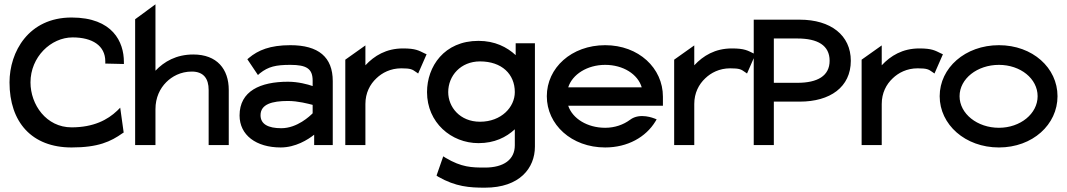

<svg xmlns="http://www.w3.org/2000/svg" viewBox="-20 -671 4935 888"><path d="M24 -290C24 -106 127 11 311 11C434 11 492 -16 547 -55L552 -58L536 -173L522 -159C478 -117 413 -82 311 -82C194 -82 121 -187 121 -290C121 -407 215 -498 316 -498C407 -498 467 -460 467 -387V-377L553 -375V-385C553 -476 502 -590 311 -590C112 -590 24 -431 24 -290Z M605 0H699V-166C699 -220 720 -262 749 -291C775 -317 815 -340 867 -340C922 -340 945 -307 945 -255V0H1038V-255C1038 -351 984 -419 874 -419C795 -419 739 -386 699 -344V-651L605 -582Z M1088 -137C1088 -46 1165 11 1278 11C1347 11 1404 -25 1433 -48V0H1519V-296C1519 -407 1453 -462 1323 -462C1229 -462 1174 -439 1131 -403L1124 -397L1173 -324L1182 -332C1221 -363 1256 -371 1323 -371C1398 -371 1426 -353 1426 -298V-273C1403 -281 1359 -293 1312 -293C1184 -293 1088 -250 1088 -137ZM1185 -138C1185 -189 1238 -204 1312 -204C1359 -204 1406 -191 1426 -186V-147C1414 -135 1355 -78 1281 -78C1220 -78 1185 -97 1185 -138Z M1577 0H1670V-190C1670 -241 1691 -281 1721 -309C1747 -334 1786 -355 1836 -355C1880 -355 1887 -350 1904 -338L1914 -331L1953 -420L1944 -424C1917 -437 1903 -447 1844 -447C1766 -447 1711 -413 1670 -369V-461L1577 -395Z M1955 -245C1955 -104 2067 -9 2193 -9C2267 -9 2321 -36 2361 -73V1C2361 67 2310 104 2223 104C2162 104 2115 103 2041 59L2030 52L1999 141L2006 146C2088 193 2152 197 2223 197C2384 197 2454 106 2454 7V-471H2365V-416C2325 -453 2269 -482 2193 -482C2034 -482 1955 -363 1955 -245ZM2053 -245C2053 -321 2111 -387 2200 -387C2301 -387 2361 -328 2361 -245C2361 -176 2299 -108 2200 -108C2107 -108 2053 -176 2053 -245Z M2509 -226C2509 -95 2623 11 2779 11C2883 11 2967 -37 3011 -109L3017 -119L3007 -123C3006 -123 2940 -152 2894 -117C2863 -94 2823 -80 2779 -80C2697 -80 2628 -122 2608 -182H3046V-224C3046 -356 2934 -462 2779 -462C2623 -462 2509 -357 2509 -226ZM2608 -267C2627 -327 2696 -371 2779 -371C2862 -371 2930 -328 2948 -267Z M3098 0H3191V-190C3191 -241 3212 -281 3242 -309C3268 -334 3307 -355 3357 -355C3401 -355 3408 -350 3425 -338L3435 -331L3474 -420L3465 -424C3438 -437 3424 -447 3365 -447C3287 -447 3232 -413 3191 -369V-461L3098 -395Z M3466 0H3559V-201H3679C3819 -201 3915 -268 3915 -390C3915 -508 3822 -580 3679 -580H3466ZM3559 -288V-493H3668C3762 -493 3817 -461 3817 -390C3817 -320 3761 -288 3668 -288Z M3965 0H4058V-190C4058 -241 4079 -281 4109 -309C4135 -334 4174 -355 4224 -355C4268 -355 4275 -350 4292 -338L4302 -331L4341 -420L4332 -424C4305 -437 4291 -447 4232 -447C4154 -447 4099 -413 4058 -369V-461L3965 -395Z M4326 -226C4326 -95 4444 11 4600 11C4756 11 4871 -95 4871 -226C4871 -357 4756 -462 4600 -462C4444 -462 4326 -357 4326 -226ZM4418 -226C4418 -307 4500 -371 4600 -371C4700 -371 4779 -307 4779 -226C4779 -145 4699 -80 4600 -80C4500 -80 4418 -145 4418 -226Z"/></svg>

Font: Charger Pro
Style: ExBdExt
Weight: 400
Designer: Jasper
Foundry: Cannot Into Space Fonts
Version: Version 1.09